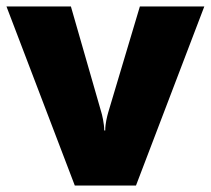

<svg xmlns="http://www.w3.org/2000/svg" viewBox="-20 -666 651 593"><path d="M211 -93H400L611 -646H412L314 -318C311 -307 305 -285 305 -263H302C302 -284 295 -313 293 -319L199 -646H0Z"/></svg>

Font: Noto Sans Telugu UI Black
Style: Regular
Weight: 900
Designer: Jelle Bosma - Monotype Design Team
Foundry: Monotype Imaging Inc.
Version: Version 2.005